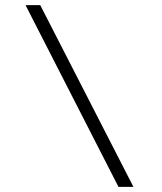

<svg xmlns="http://www.w3.org/2000/svg" viewBox="-20 -724 628 744"><path d="M136 -704H79L439 0H497Z"/></svg>

Font: GFS Decker
Style: Normal
Weight: 400
Foundry: George D. Matthiopoulos
Version: Version 1.000